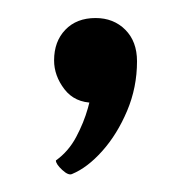

<svg xmlns="http://www.w3.org/2000/svg" viewBox="-20 -97 212 213"><path d="M82 -1 106 10Q99 13 94.5 15Q90 17 84 17Q63 17 51.5 2Q40 -13 40 -30Q40 -51 52.5 -64Q65 -77 86 -77Q106 -77 119 -64Q132 -51 132 -29Q132 0 121 26Q110 52 93.5 70.5Q77 89 60 96Q56 98 49 91.5Q42 85 42 81Q56 71 64.5 55Q73 39 77.5 23Q82 7 82 -1Z"/></svg>

Font: Karma Variable Light
Style: Regular
Weight: 300
Designer: Joana Correia
Foundry: Indian Type Foundry
Version: Version 3.000